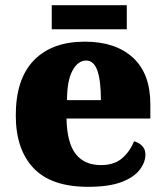

<svg xmlns="http://www.w3.org/2000/svg" viewBox="-20 -712 638 742"><path d="M320 10Q178 10 109.5 -62.5Q41 -135 41 -266Q41 -407 111 -479Q181 -551 308 -551Q426 -551 493.5 -489.5Q561 -428 561 -309V-254H237Q239 -160 272.5 -117Q306 -74 370 -74Q421 -74 451.5 -100Q482 -126 498 -166Q517 -161 529.5 -148Q542 -135 542 -115Q542 -85 520 -56Q498 -27 449.5 -8.5Q401 10 320 10ZM370 -325Q370 -399 356.5 -438.5Q343 -478 313 -478Q281 -478 260 -439Q239 -400 239 -325ZM180 -599V-692H470V-599Z"/></svg>

Font: Noto Serif Bengali Black
Style: Regular
Weight: 900
Version: Version 2.003